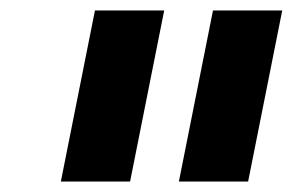

<svg xmlns="http://www.w3.org/2000/svg" viewBox="-20 -760 558 366"><path d="M228 -414H96L161 -740H293ZM453 -414H321L386 -740H518Z"/></svg>

Font: IBM Plex Sans
Style: Bold Italic
Weight: 700
Italic angle: -11.31°
Designer: Mike Abbink, Paul van der Laan, Pieter van Rosmalen
Foundry: Bold Monday
Version: Version 3.201